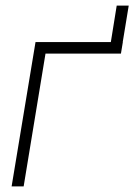

<svg xmlns="http://www.w3.org/2000/svg" viewBox="-20 -666 480 686"><path d="M376 -515.6 397 -646H439.9L418.5 -515.6H418.9L412.1 -474.6H142.6L64.5 0H21.5L106.9 -515.6Z"/></svg>

Font: Inter Display ExtraLight
Style: Italic
Weight: 200
Italic angle: -9.39999°
Designer: Rasmus Andersson
Foundry: rsms
Version: Version 4.000;git-a52131595